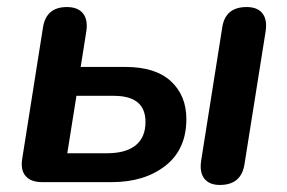

<svg xmlns="http://www.w3.org/2000/svg" viewBox="-20 -517 816 545"><path d="M100 0Q68 0 53 -17Q38 -34 43 -66L102 -439Q111 -497 170 -497Q201 -497 215.5 -479Q230 -461 225 -428L209 -327H336Q421 -327 465 -286.5Q509 -246 509 -179Q509 -93 449.5 -46.5Q390 0 297 0ZM604 8Q574 8 560 -10Q546 -28 551 -61L611 -440Q620 -497 680 -497Q711 -497 725 -479Q739 -461 734 -428L674 -51Q665 8 604 8ZM171 -82H284Q337 -82 365 -104.5Q393 -127 393 -171Q393 -245 303 -245H197Z"/></svg>

Font: Nunito
Style: Bold Italic
Weight: 700
Italic angle: -9°
Designer: Vernon Adams
Foundry: Vernon Adams
Version: Version 3.601; ttfautohint (v1.8.2.53-6de2)